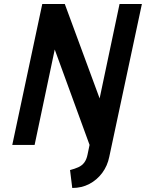

<svg xmlns="http://www.w3.org/2000/svg" viewBox="-20 -720 725 954"><path d="M523 59 685 -700H574L475 -231L302 -700H190L41 0H152L252 -474L425 0L415 48Q410 73 398.5 88Q387 103 369 111Q351 119 328 125L339 214Q386 214 424 194Q462 174 488 139Q514 104 523 59Z"/></svg>

Font: Advent Pro
Style: Italic
Weight: 400
Italic angle: -12°
Designer: VivaRado, Andreas Kalpakidis
Foundry: VivaRado, Andreas Kalpakidis
Version: Version 3.000